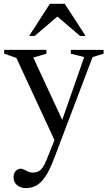

<svg xmlns="http://www.w3.org/2000/svg" viewBox="-20 -710 558 984"><path d="M305.5 -81.5 263 16.5 64 -413 1.5 -435V-454.5H218V-435L150.5 -415ZM113.5 254Q86 254 67.8 239.2Q49.5 224.5 49.5 198Q49.5 184.5 54.5 174.8Q59.5 165 68.2 159.8Q77 154.5 86 154.5Q95 154.5 104 159.5Q113 164.5 124 169.5Q135 174.5 149 174.5Q163.5 174.5 175.2 169.2Q187 164 197.5 149.8Q208 135.5 218.5 109.5L271.5 -22.5L294.5 -83L411.5 -417.5L343 -435V-454.5H511V-435L454.5 -417.5L258.5 99Q236 159 213.8 192.8Q191.5 226.5 167.2 240.2Q143 254 113.5 254ZM129.5 -526 235.5 -690.5H312L418.5 -526H390L263 -634.5H285L158 -526Z"/></svg>

Font: Newsreader 36pt
Style: Regular
Weight: 400
Designer: Hugues Gentile
Foundry: Production Type
Version: Version 1.003